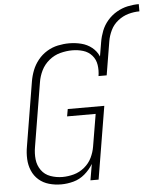

<svg xmlns="http://www.w3.org/2000/svg" viewBox="-61 -972 847 1031"><g transform="rotate(-5 363.0 -456.0)"><path d="M227 8Q260 8 293.5 -1Q327 -10 354.5 -33.5Q382 -57 400 -87L385 0H429L494 -392H297L290 -353H444L415 -180Q410 -149 396 -120Q382 -91 356 -69.5Q330 -48 299 -39.5Q268 -31 237 -31Q204 -31 173 -42Q142 -53 123.5 -79Q105 -105 101.5 -137.5Q98 -170 104 -204L161 -549Q166 -581 181 -611.5Q196 -642 223.5 -664.5Q251 -687 284 -695.5Q317 -704 348 -704Q379 -704 407 -695.5Q435 -687 454 -665.5Q473 -644 477.5 -614Q482 -584 477 -554H521L551 -735Q556 -765 570 -794Q584 -823 610 -843.5Q636 -864 666 -872.5Q696 -881 726 -881V-920Q696 -920 665.5 -913.5Q635 -907 606.5 -890.5Q578 -874 556.5 -849Q535 -824 523.5 -794.5Q512 -765 507 -735L494 -658Q482 -687 457 -707Q432 -727 400 -735Q368 -743 335 -743Q305 -743 274 -736.5Q243 -730 215 -713Q187 -696 166.5 -670.5Q146 -645 134.5 -615.5Q123 -586 118 -555L61 -210Q55 -177 56.5 -143.5Q58 -110 70.5 -80.5Q83 -51 106.5 -30.5Q130 -10 161.5 -1Q193 8 227 8Z"/></g></svg>

Font: Iosevka Sparkle Extralight
Style: Italic
Weight: 200
Italic angle: -9°
Designer: Belleve Invis
Foundry: Belleve Invis
Version: Version 4.5.0; ttfautohint (v1.8.3)